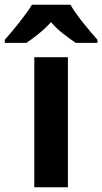

<svg xmlns="http://www.w3.org/2000/svg" viewBox="-72 -786 429 806"><path d="M224 -766H62C37 -724 -18 -657 -52 -619V-606H39C68 -626 109 -656 142 -693C173 -656 216 -627 246 -606H337V-619C301 -660 249 -721 224 -766ZM213 0V-546H72V0Z"/></svg>

Font: Noto Sans Kannada SemiCondensed
Style: Bold
Weight: 700
Width: 4
Designer: Jelle Bosma - Monotype Design Team
Foundry: Monotype Imaging Inc.
Version: Version 2.005